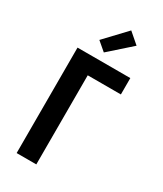

<svg xmlns="http://www.w3.org/2000/svg" viewBox="-241 -1073 981 1159"><g transform="rotate(30 250.0 -493.5)"><path d="M84 0V-735H452V-621H221V0ZM236 -789 175 -841 313 -987 387 -923Z"/></g></svg>

Font: Iosevka SS04 Heavy
Style: Regular
Weight: 900
Monospace: yes
Designer: Belleve Invis
Foundry: Belleve Invis
Version: Version 19.0.0; ttfautohint (v1.8.4)